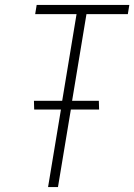

<svg xmlns="http://www.w3.org/2000/svg" viewBox="-20 -755 542 775"><path d="M174 0 226 -313H118L117 -348H231L289 -698H122L128 -735H502L496 -698H329L271 -348H379L380 -313H266L214 0Z"/></svg>

Font: Iosevka Term Curly Extralight
Style: Italic
Weight: 200
Italic angle: -9°
Designer: Belleve Invis
Foundry: Belleve Invis
Version: Version 32.3.0